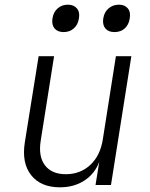

<svg xmlns="http://www.w3.org/2000/svg" viewBox="-20 -790 640 820"><path d="M236 10Q154 10 113 -42Q72 -94 86 -182L145 -550H211L154 -190Q143 -122 172 -84Q201 -46 261 -46Q323 -46 365.5 -85.5Q408 -125 419 -194L475 -550H541L454 0H388L404 -99Q385 -48 340.5 -19Q296 10 236 10ZM469 -653Q443 -653 430 -668.5Q417 -684 421 -711Q425 -738 443.5 -754Q462 -770 488 -770Q513 -770 526 -754Q539 -738 534 -711Q530 -684 512.5 -668.5Q495 -653 469 -653ZM252 -653Q226 -653 213 -668.5Q200 -684 204 -711Q208 -738 226 -754Q244 -770 270 -770Q295 -770 308.5 -754Q322 -738 317 -711Q313 -684 295 -668.5Q277 -653 252 -653Z"/></svg>

Font: JetBrains Mono NL ExtraLight
Style: Italic
Weight: 200
Italic angle: -9°
Monospace: yes
Designer: Philipp Nurullin, Konstantin Bulenkov
Foundry: JetBrains
Version: Version 2.305; ttfautohint (v1.8.4.7-5d5b)